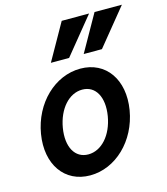

<svg xmlns="http://www.w3.org/2000/svg" viewBox="-121 -914 885 1017"><g transform="rotate(-15 321.5 -405.0)"><path d="M248 10C388 10 511 -108 538 -270C565 -432 482 -550 342 -550C202 -550 79 -432 52 -270C25 -108 108 10 248 10ZM267 -100C194 -100 155 -169 172 -271C189 -371 250 -440 323 -440C396 -440 435 -371 418 -269C401 -169 340 -100 267 -100ZM463 -820H313L200 -620H300ZM643 -820H493L380 -620H480Z"/></g></svg>

Font: CommitMono
Style: Bold Italic
Weight: 700
Monospace: yes
Designer: Eigil Nikolajsen
Foundry: Eigil Nikolajsen
Version: Version 1.143